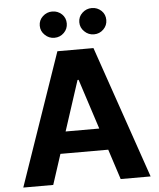

<svg xmlns="http://www.w3.org/2000/svg" viewBox="-61 -998 871 1051"><g transform="rotate(-5 374.0 -473.0)"><path d="M371.1 -561 188.5 0H23.9L274.9 -727.1H473.1L723.6 0H559.1L377 -561ZM178.2 -166V-285.6H567.4V-166ZM212.9 -823.7Q190.9 -844.7 190.9 -874.5Q190.9 -904.8 212.9 -925.3Q235.4 -946.3 265.6 -946.3Q295.9 -946.3 318.4 -925.3Q339.4 -904.8 339.4 -874.5Q339.4 -844.7 318.4 -823.7Q296.4 -801.8 265.6 -801.8Q234.9 -801.8 212.9 -823.7ZM430.2 -823.7Q408.2 -844.7 408.2 -874.5Q408.2 -904.8 430.2 -925.3Q452.6 -946.3 482.9 -946.3Q513.2 -946.3 535.6 -925.3Q556.6 -904.8 556.6 -874.5Q556.6 -844.7 535.6 -823.7Q513.7 -801.8 482.9 -801.8Q452.1 -801.8 430.2 -823.7Z"/></g></svg>

Font: My Font
Style: Bold
Weight: 500
Designer: Rasmus Andersson
Foundry: rsms
Version: Version 0.001